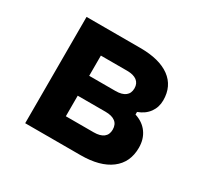

<svg xmlns="http://www.w3.org/2000/svg" viewBox="-131 -789 1012 962"><g transform="rotate(30 375.0 -307.5)"><path d="M114 0V-615H425Q536 -615 596 -571Q656 -527 656 -445Q656 -405 634 -374.5Q612 -344 571 -329V-314Q618 -299 643.5 -263.5Q669 -228 669 -178Q669 -93 607.5 -46.5Q546 0 434 0ZM273 -132H434Q471 -132 490.5 -147Q510 -162 510 -191Q510 -221 490.5 -236Q471 -251 434 -251H273ZM273 -366H425Q462 -366 481.5 -381Q501 -396 501 -425Q501 -453 481.5 -468Q462 -483 425 -483H273Z"/></g></svg>

Font: Martian Mono SemiExpanded
Style: Bold
Weight: 700
Width: 6
Designer: Roman Shamin
Foundry: Evil Martians
Version: Version 1.000